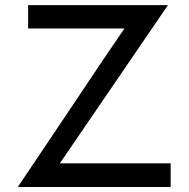

<svg xmlns="http://www.w3.org/2000/svg" viewBox="-20 -743 753 763"><path d="M658.2 -93.8V0H50.8L220.7 -252.9Q424.8 -558.6 474.6 -629.9H91.8V-722.7H647.5L217.8 -93.8Z"/></svg>

Font: Josefin Sans CFJ
Style: Regular
Weight: 400
Designer: Santiago Orozco
Foundry: Typemade
Version: Version 2.000